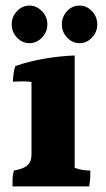

<svg xmlns="http://www.w3.org/2000/svg" viewBox="-20 -759 380 689"><path d="M150 -671.5Q150 -644 130.5 -624Q111 -604 85.5 -604Q60 -604 41 -624Q22 -644 22 -671.5Q22 -699 41 -719Q60 -739 85.5 -739Q111 -739 130.5 -719Q150 -699 150 -671.5ZM304 -147Q304 -140 304 -126.5Q304 -113 300 -90H25Q25 -98 25 -113.5Q25 -129 30 -147Q61 -152 77 -164.5Q93 -177 93 -206V-465Q78 -467 60.5 -467Q43 -467 26 -466Q28 -501 35 -522Q132 -555 248 -560V-157Q272 -147 304 -147ZM220.5 -719Q239 -739 265 -739Q291 -739 310 -719Q329 -699 329 -671.5Q329 -644 310 -624Q291 -604 265.5 -604Q240 -604 221 -624Q202 -644 202 -671.5Q202 -699 220.5 -719Z"/></svg>

Font: Halant
Style: Bold
Weight: 700
Designer: Hitesh Malaviya (Devanagari), Satya Rajpurohit (Latin)
Foundry: Indian Type Foundry
Version: Version 1.101;PS 1.0;hotconv 1.0.78;makeotf.lib2.5.61930; tt